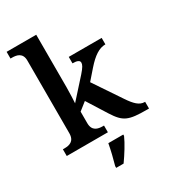

<svg xmlns="http://www.w3.org/2000/svg" viewBox="-231 -876 1079 1213"><g transform="rotate(-30 308.5 -269.5)"><path d="M17 0H317V-49H308C274 -49 233 -57 233 -115V-199L290 -244L380 -101C436 -13 468 0 603 0H617V-49H614C576 -49 547 -78 511 -132L378 -330L440 -401C492 -460 535 -489 581 -489V-536H341V-489C374 -489 392 -482 392 -465C392 -451 384 -435 354 -401L229 -262C230 -268 233 -341 233 -376V-760H17V-711H28C62 -711 103 -703 103 -647V-117C103 -57 63 -49 28 -49H17ZM250 208V221H304C335 178 376 113 394 71V61H285C277 106 262 167 250 208Z"/></g></svg>

Font: Noto Serif Devanagari SemiBold
Style: Regular
Weight: 600
Designer: Universal Thirst, Indian Type Foundry and the Monotype Design Team
Foundry: Monotype Imaging Inc.
Version: Version 2.004